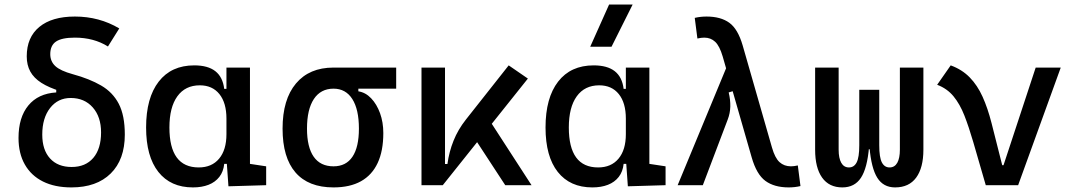

<svg xmlns="http://www.w3.org/2000/svg" viewBox="-20 -815 4728 845"><path d="M294.4 9.8Q221.2 9.8 169.2 -16.1Q117.2 -42 89.4 -90.8Q61.5 -139.6 61.5 -208Q61.5 -298.3 104.7 -350.8Q147.9 -403.3 227.5 -408.2V-440.4L247.6 -413.1Q195.3 -429.2 162.1 -450.4Q128.9 -471.7 113.3 -500.2Q97.7 -528.8 97.7 -566.9Q97.7 -650.9 153.1 -696.5Q208.5 -742.2 309.6 -742.2Q417 -742.2 504.9 -689.9L455.1 -610.4Q393.1 -649.4 309.6 -649.4Q252.4 -649.4 226.8 -632.3Q201.2 -615.2 201.2 -576.7Q201.2 -544.9 223.4 -524.2Q245.6 -503.4 300.8 -488.3Q374 -468.3 425 -438.7Q476.1 -409.2 502.7 -358.2Q529.3 -307.1 529.3 -222.7Q529.3 -112.8 467.3 -51.5Q405.3 9.8 294.4 9.8ZM295.4 -80.1Q356.4 -80.1 390.6 -120.1Q424.8 -160.2 424.8 -232.4Q424.8 -300.8 388.2 -342.3Q351.6 -383.8 291 -383.8Q234.9 -383.8 200.4 -339.6Q166 -295.4 166 -222.7Q166 -155.3 200.2 -117.7Q234.4 -80.1 295.4 -80.1Z M829.1 9.8Q731 9.8 677 -58.3Q623 -126.5 623 -253.9Q623 -384.3 678.5 -455.8Q733.9 -527.3 835 -527.3Q895 -527.3 927.7 -501.7Q960.4 -476.1 966.8 -423.8H1006.8L976.6 -293Q976.6 -362.3 945.6 -400.9Q914.6 -439.5 859.4 -439.5Q795.4 -439.5 760.5 -391.1Q725.6 -342.8 725.6 -253.9Q725.6 -78.1 854.5 -78.1Q912.1 -78.1 944.3 -116.7Q976.6 -155.3 976.6 -224.6V-252L1011.7 -93.8H966.8Q963.4 -59.6 945.3 -36.4Q927.2 -13.2 897.7 -1.7Q868.2 9.8 829.1 9.8ZM985.4 4.9 976.6 -119.1V-239.3L1080.1 -210V-93.8L1151.4 -83V0ZM976.6 -146.5V-517.6H1080.1V-175.8Z M1447.8 9.8Q1337.4 9.8 1280.5 -55.9Q1223.6 -121.6 1223.6 -249Q1223.6 -377.4 1282.5 -447.5Q1341.3 -517.6 1447.8 -517.6L1557.1 -486.8V-413.1Q1588.9 -408.2 1613.5 -382.3Q1638.2 -356.4 1652.6 -316.7Q1667 -276.9 1667 -229.5Q1667 -150.9 1642.1 -97.7Q1617.2 -44.4 1568.6 -17.3Q1520 9.8 1447.8 9.8ZM1447.8 -83Q1502.9 -83 1531.2 -125.2Q1559.6 -167.5 1559.6 -249Q1559.6 -333.5 1530.5 -379.2Q1501.5 -424.8 1447.8 -424.8Q1391.6 -424.8 1361.3 -379.2Q1331.1 -333.5 1331.1 -249Q1331.1 -167.5 1360.6 -125.2Q1390.1 -83 1447.8 -83ZM1447.8 -424.8V-517.6H1723.6V-424.8Z M1928.7 0 1910.2 -93.3H1949.2Q1956.5 -147 1976.1 -195.8Q1995.6 -244.6 2030.3 -288.6L2218.8 -527.3L2303.2 -469.2ZM1835 0V-517.6H1938.5V-52.2L1928.7 0ZM2203.6 0 2054.2 -228.5 2127 -296.9 2319.3 0Z M2586.9 9.8Q2488.8 9.8 2434.8 -58.3Q2380.9 -126.5 2380.9 -253.9Q2380.9 -384.3 2436.3 -455.8Q2491.7 -527.3 2592.8 -527.3Q2652.8 -527.3 2685.5 -501.7Q2718.3 -476.1 2724.6 -423.8H2764.6L2734.4 -293Q2734.4 -362.3 2703.4 -400.9Q2672.4 -439.5 2617.2 -439.5Q2553.2 -439.5 2518.3 -391.1Q2483.4 -342.8 2483.4 -253.9Q2483.4 -78.1 2612.3 -78.1Q2669.9 -78.1 2702.1 -116.7Q2734.4 -155.3 2734.4 -224.6V-252L2769.5 -93.8H2724.6Q2721.2 -59.6 2703.1 -36.4Q2685.1 -13.2 2655.5 -1.7Q2626 9.8 2586.9 9.8ZM2743.2 4.9 2734.4 -119.1V-239.3L2837.9 -210V-93.8L2909.2 -83V0ZM2734.4 -146.5V-517.6H2837.9V-175.8ZM2577.6 -609.4 2660.6 -794.9H2764.2L2671.4 -609.4Z M3451.2 9.8Q3387.7 9.8 3348.6 -18.8Q3309.6 -47.4 3288.1 -122.6L3160.6 -566.4Q3147 -612.8 3127.4 -631.1Q3107.9 -649.4 3079.6 -649.4Q3066.4 -649.4 3049.3 -645.5L3037.6 -736.3Q3062.5 -742.2 3089.4 -742.2Q3151.9 -742.2 3189.7 -714.8Q3227.5 -687.5 3248.5 -615.2L3377.4 -166Q3390.6 -119.6 3410.9 -101.3Q3431.2 -83 3460.9 -83Q3474.1 -83 3491.2 -86.9L3502.9 3.9Q3478 9.8 3451.2 9.8ZM2962.4 0 3186.5 -541 3252.9 -428.2 3187 -408.2Q3194.8 -376 3194.1 -346.2Q3193.4 -316.4 3182.6 -288.6L3073.2 0Z M3919.4 9.8Q3867.7 9.8 3841.1 -32.5Q3814.5 -74.7 3806.6 -168H3807.1L3849.6 -175.8Q3849.6 -122.6 3861.1 -100.3Q3872.6 -78.1 3895 -78.1Q3917.5 -78.1 3929 -98.6Q3940.4 -119.1 3940.4 -156.2V-517.6H4043.9V-156.2Q4043.9 -76.7 4012.2 -33.4Q3980.5 9.8 3919.4 9.8ZM3687 9.8Q3628.9 9.8 3598.1 -33.4Q3567.4 -76.7 3567.4 -156.2V-517.6H3670.9V-156.2Q3670.9 -119.1 3682.4 -98.6Q3693.8 -78.1 3716.3 -78.1Q3738.8 -78.1 3750.2 -100.3Q3761.7 -122.6 3761.7 -175.8L3804.2 -168H3804.7Q3796.9 -74.7 3769 -32.5Q3741.2 9.8 3687 9.8ZM3761.7 -158.2V-419.9H3849.6V-158.2Z M4318.4 0 4387.7 -87.9H4396.5L4538.1 -517.6H4648.4L4460.9 0ZM4318.4 0 4263.2 -190.4Q4244.1 -255.9 4224.4 -306.4Q4204.6 -356.9 4176.5 -391.1Q4148.4 -425.3 4104.5 -441.9L4164.1 -527.3Q4214.4 -508.8 4248 -474.1Q4281.7 -439.5 4304.4 -389.2Q4327.1 -338.9 4343.8 -273.4L4403.3 -38.6Z"/></svg>

Font: Cascadia Mono
Style: Regular
Weight: 400
Monospace: yes
Designer: Aaron Bell
Foundry: Saja Typeworks
Version: Version 2404.023